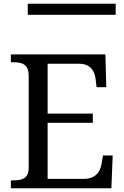

<svg xmlns="http://www.w3.org/2000/svg" viewBox="-20 -1004 663 1024"><path d="M128 -925H597V-984H128ZM38 0H574L581 -175H529L522 -132C515 -88 490 -50 427 -50H234V-349H475V-398H234V-664H402C462 -664 485 -626 490 -582L495 -539H547L542 -714H38V-672H51C96 -672 133 -663 133 -600V-109C133 -50 95 -42 51 -42H38Z"/></svg>

Font: Noto Serif Thai
Style: Regular
Weight: 400
Designer: Monotype Design Team
Foundry: Monotype Imaging Inc.
Version: Version 1.901